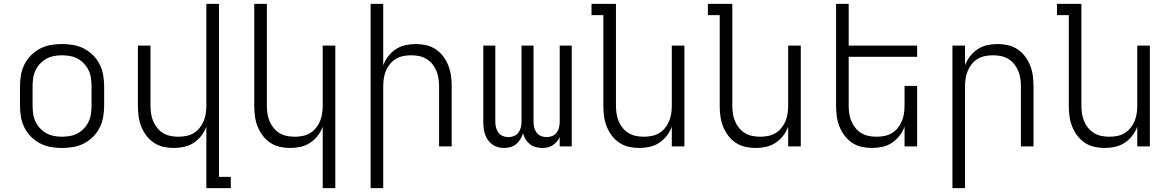

<svg xmlns="http://www.w3.org/2000/svg" viewBox="-20 -755 6040 990"><path d="M300 8Q271 8 242 3Q213 -2 187 -15.5Q161 -29 140 -50Q119 -71 106 -97Q93 -123 88 -152Q83 -181 83 -210V-310Q83 -339 88 -368Q93 -397 106 -423Q119 -449 140 -470Q161 -491 187 -504.5Q213 -518 242 -523Q271 -528 300 -528Q329 -528 358 -523Q387 -518 413 -504.5Q439 -491 460 -470Q481 -449 494 -423Q507 -397 512 -368Q517 -339 517 -310V-210Q517 -181 512 -152Q507 -123 494 -97Q481 -71 460 -50Q439 -29 413 -15.5Q387 -2 358 3Q329 8 300 8ZM300 -50Q321 -50 342 -54Q363 -58 381 -68Q399 -78 413.5 -93.5Q428 -109 437 -128Q446 -147 449 -168Q452 -189 452 -210V-310Q452 -331 449 -352Q446 -373 437 -392Q428 -411 413.5 -426.5Q399 -442 381 -452Q363 -462 342 -466Q321 -470 300 -470Q279 -470 258 -466Q237 -462 219 -452Q201 -442 186.5 -426.5Q172 -411 163 -392Q154 -373 151 -352Q148 -331 148 -310V-210Q148 -189 151 -168Q154 -147 163 -128Q172 -109 186.5 -93.5Q201 -78 219 -68Q237 -58 258 -54Q279 -50 300 -50Z M1044 215V-102Q1035 -77 1018.5 -55.5Q1002 -34 979.5 -19Q957 -4 930 2Q903 8 876 8Q849 8 822.5 2Q796 -4 773.5 -19Q751 -34 734.5 -56Q718 -78 708 -103.5Q698 -129 694.5 -156Q691 -183 691 -210V-520H756V-210Q756 -190 759 -169.5Q762 -149 770 -130Q778 -111 791 -95Q804 -79 821.5 -68.5Q839 -58 859.5 -54Q880 -50 900 -50Q920 -50 940.5 -54Q961 -58 978.5 -68.5Q996 -79 1009 -95Q1022 -111 1030 -130Q1038 -149 1041 -169.5Q1044 -190 1044 -210V-735H1109V157H1170V215Z M1644 215V-102Q1635 -77 1618.5 -55.5Q1602 -34 1579.5 -19Q1557 -4 1530 2Q1503 8 1476 8Q1449 8 1422.5 2Q1396 -4 1373.5 -19Q1351 -34 1334.5 -56Q1318 -78 1308 -103.5Q1298 -129 1294.5 -156Q1291 -183 1291 -210V-735H1356V-210Q1356 -190 1359 -169.5Q1362 -149 1370 -130Q1378 -111 1391 -95Q1404 -79 1421.5 -68.5Q1439 -58 1459.5 -54Q1480 -50 1500 -50Q1520 -50 1540.5 -54Q1561 -58 1578.5 -68.5Q1596 -79 1609 -95Q1622 -111 1630 -130Q1638 -149 1641 -169.5Q1644 -190 1644 -210V-520H1709V215Z M1891 215V-735H1956V-418Q1965 -443 1981.5 -464.5Q1998 -486 2020.5 -501Q2043 -516 2070 -522Q2097 -528 2124 -528Q2151 -528 2177.5 -522Q2204 -516 2226.5 -501Q2249 -486 2265.5 -464Q2282 -442 2292 -416.5Q2302 -391 2305.5 -364Q2309 -337 2309 -310V0H2244V-310Q2244 -330 2241 -350.5Q2238 -371 2230 -390Q2222 -409 2209 -425Q2196 -441 2178.5 -451.5Q2161 -462 2140.5 -466Q2120 -470 2100 -470Q2080 -470 2059.5 -466Q2039 -462 2021.5 -451.5Q2004 -441 1991 -425Q1978 -409 1970 -390Q1962 -371 1959 -350.5Q1956 -330 1956 -310V215Z M2579 8Q2562 8 2546.5 3.5Q2531 -1 2518 -10.5Q2505 -20 2495.5 -33.5Q2486 -47 2481 -62.5Q2476 -78 2474 -94.5Q2472 -111 2472 -127V-520H2534V-127Q2534 -112 2537.5 -97.5Q2541 -83 2550 -71Q2559 -59 2573 -53.5Q2587 -48 2602 -48Q2616 -48 2630 -53.5Q2644 -59 2653 -71Q2662 -83 2665.5 -97.5Q2669 -112 2669 -127V-520H2731V-127Q2731 -112 2734.5 -97.5Q2738 -83 2747 -71Q2756 -59 2770 -53.5Q2784 -48 2798 -48Q2813 -48 2827 -53.5Q2841 -59 2850 -71Q2859 -83 2862.5 -97.5Q2866 -112 2866 -127V-520H2928V0H2866V-48Q2860 -35 2850.5 -24Q2841 -13 2829 -5.5Q2817 2 2803.5 5Q2790 8 2776 8Q2759 8 2742.5 3.5Q2726 -1 2712.5 -11.5Q2699 -22 2690 -36.5Q2681 -51 2677 -68Q2672 -52 2663 -37Q2654 -22 2641 -11.5Q2628 -1 2611.5 3.5Q2595 8 2579 8Z M3276 8Q3249 8 3222.5 2Q3196 -4 3173.5 -19Q3151 -34 3134.5 -56Q3118 -78 3108 -103.5Q3098 -129 3094.5 -156Q3091 -183 3091 -210V-677H3030V-735H3156V-210Q3156 -190 3159 -169.5Q3162 -149 3170 -130Q3178 -111 3191 -95Q3204 -79 3221.5 -68.5Q3239 -58 3259.5 -54Q3280 -50 3300 -50Q3320 -50 3340.5 -54Q3361 -58 3378.5 -68.5Q3396 -79 3409 -95Q3422 -111 3430 -130Q3438 -149 3441 -169.5Q3444 -190 3444 -210V-520H3509V0H3444V-102Q3435 -77 3418.5 -55.5Q3402 -34 3379.5 -19Q3357 -4 3330 2Q3303 8 3276 8Z M3876 8Q3849 8 3822.5 2Q3796 -4 3773.5 -19Q3751 -34 3734.5 -56Q3718 -78 3708 -103.5Q3698 -129 3694.5 -156Q3691 -183 3691 -210V-677H3630V-735H3756V-210Q3756 -190 3759 -169.5Q3762 -149 3770 -130Q3778 -111 3791 -95Q3804 -79 3821.5 -68.5Q3839 -58 3859.5 -54Q3880 -50 3900 -50Q3920 -50 3940.5 -54Q3961 -58 3978.5 -68.5Q3996 -79 4009 -95Q4022 -111 4030 -130Q4038 -149 4041 -169.5Q4044 -190 4044 -210V-520H4109V0H4044V-102Q4035 -77 4018.5 -55.5Q4002 -34 3979.5 -19Q3957 -4 3930 2Q3903 8 3876 8Z M4476 8Q4449 8 4422.5 2Q4396 -4 4373.5 -19Q4351 -34 4334.5 -56Q4318 -78 4308 -103.5Q4298 -129 4294.5 -156Q4291 -183 4291 -210V-735H4356V-520H4709V-462H4356V-210Q4356 -190 4359 -169.5Q4362 -149 4370 -130Q4378 -111 4391 -95Q4404 -79 4421.5 -68.5Q4439 -58 4459.5 -54Q4480 -50 4500 -50Q4520 -50 4540.5 -54Q4561 -58 4578.5 -68.5Q4596 -79 4609 -95Q4622 -111 4630 -130Q4638 -149 4641 -169.5Q4644 -190 4644 -210V-312H4709V0H4644V-102Q4635 -77 4618.5 -55.5Q4602 -34 4579.5 -19Q4557 -4 4530 2Q4503 8 4476 8Z M4891 215V-520H4956V-418Q4965 -443 4981.5 -464.5Q4998 -486 5020.5 -501Q5043 -516 5070 -522Q5097 -528 5124 -528Q5151 -528 5177.5 -522Q5204 -516 5226.5 -501Q5249 -486 5265.5 -464Q5282 -442 5292 -416.5Q5302 -391 5305.5 -364Q5309 -337 5309 -310V0H5244V-310Q5244 -330 5241 -350.5Q5238 -371 5230 -390Q5222 -409 5209 -425Q5196 -441 5178.5 -451.5Q5161 -462 5140.5 -466Q5120 -470 5100 -470Q5080 -470 5059.5 -466Q5039 -462 5021.5 -451.5Q5004 -441 4991 -425Q4978 -409 4970 -390Q4962 -371 4959 -350.5Q4956 -330 4956 -310V215Z M5676 8Q5649 8 5622.5 2Q5596 -4 5573.5 -19Q5551 -34 5534.5 -56Q5518 -78 5508 -103.5Q5498 -129 5494.5 -156Q5491 -183 5491 -210V-677H5430V-735H5556V-210Q5556 -190 5559 -169.5Q5562 -149 5570 -130Q5578 -111 5591 -95Q5604 -79 5621.5 -68.5Q5639 -58 5659.5 -54Q5680 -50 5700 -50Q5720 -50 5740.5 -54Q5761 -58 5778.5 -68.5Q5796 -79 5809 -95Q5822 -111 5830 -130Q5838 -149 5841 -169.5Q5844 -190 5844 -210V-520H5909V0H5844V-102Q5835 -77 5818.5 -55.5Q5802 -34 5779.5 -19Q5757 -4 5730 2Q5703 8 5676 8Z"/></svg>

Font: Iosevka Light Extended
Style: Regular
Weight: 300
Width: 7
Monospace: yes
Designer: Belleve Invis
Foundry: Belleve Invis
Version: Version 32.5.0; ttfautohint (v1.8.4)